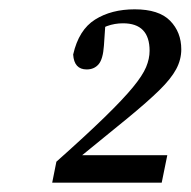

<svg xmlns="http://www.w3.org/2000/svg" viewBox="-20 -782 409 412"><path d="M92 -390 101 -435Q165 -492 204.5 -530.5Q244 -569 265 -594.5Q286 -620 293.5 -638Q301 -656 301 -673Q301 -732 244 -732Q226 -732 209.5 -726Q193 -720 179 -706L207 -743L203 -684Q201 -655 191.5 -644Q182 -633 166 -633Q139 -633 137 -665Q149 -718 184 -740Q219 -762 269 -762Q321 -762 345 -737.5Q369 -713 369 -676Q369 -654 358 -633.5Q347 -613 322 -588.5Q297 -564 254.5 -529Q212 -494 149 -443L144 -449H339L327 -390Z"/></svg>

Font: Lisu Bosa
Style: Italic
Weight: 400
Italic angle: -19°
Designer: David Morse, Annie Olsen, Victor Gaultney, Frank Grießhammer (Latin)
Foundry: SIL International
Version: Version 2.000